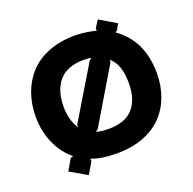

<svg xmlns="http://www.w3.org/2000/svg" viewBox="-160 -1033 1288 1280"><g transform="rotate(-20 484.5 -392.5)"><path d="M522 -630.9 538.1 -643.1Q521 -648.9 484.9 -648.9Q366.7 -648.9 309.8 -582.5Q252.9 -516.1 252.9 -399.9Q252.9 -306.2 295.9 -240.2L298.8 -259.8ZM715.8 -399.9Q715.8 -538.1 647.9 -590.8L648.9 -574.2L415 -182.1L397.9 -171.9Q426.3 -159.2 484.9 -159.2Q604 -159.2 659.9 -222.9Q715.8 -286.6 715.8 -399.9ZM914.1 -399.9Q914.1 -309.1 885.5 -233.2Q856.9 -157.2 803.2 -102.5Q749.5 -47.9 667.7 -17.3Q585.9 13.2 483.9 13.2Q372.1 13.2 301.8 -15.1L303.2 3.9L254.9 85L134.8 15.1L180.2 -63L200.2 -69.8Q130.4 -126.5 92.8 -213.1Q55.2 -299.8 55.2 -399.9Q55.2 -490.7 83 -567.4Q110.8 -644 163.8 -700.9Q216.8 -757.8 298.8 -789.8Q380.9 -821.8 483.9 -821.8Q557.1 -821.8 633.8 -801.8V-818.8L666 -870.1L785.2 -799.8L759.8 -755.9L747.1 -749Q914.1 -631.3 914.1 -399.9Z"/></g></svg>

Font: Sinkin Sans 800 Black
Style: Regular
Weight: 900
Designer: Keith Bates
Foundry: K-Type
Version: Sinkin Sans (version 1.0)  by Keith Bates   •   © 2014   www